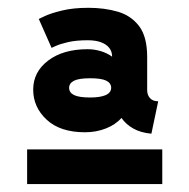

<svg xmlns="http://www.w3.org/2000/svg" viewBox="-20 -814 480 487"><path d="M48.8 -347.2H391.6V-435.1H48.8ZM288.1 -514.9Q299.1 -498.8 318.1 -488Q337.2 -477.3 364 -474.9L381.3 -557.1Q367.4 -557.1 360.4 -565.2Q353.3 -573.2 353.3 -585.2V-628.2V-638.4V-669.4Q353.3 -720.9 332.8 -747.8Q312.3 -774.7 278.6 -784.4Q244.9 -794.2 204.3 -794.2Q165.3 -794.2 137 -787.2Q108.6 -780.3 93.5 -773.1Q78.4 -765.9 78.4 -765.9L110.8 -692.6Q110.8 -692.6 121.6 -697.5Q132.3 -702.4 152.8 -707.2Q173.3 -711.9 202.4 -711.9Q222.4 -711.9 236.2 -706.8Q250 -701.7 257.2 -692.4Q264.4 -683.1 264.4 -670.2Q252 -679.4 235.5 -684.3Q219 -689.2 202.4 -689.2Q140.1 -689.2 102.2 -660.4Q64.2 -631.6 64.2 -586.7Q64.2 -542 98.5 -510.3Q132.8 -478.5 195.6 -478.5Q224.4 -478.5 248.9 -488.3Q273.4 -498 288.1 -514.9ZM262 -591.3Q261.7 -578.6 247.7 -572.6Q233.6 -566.7 208.7 -566.7Q180.4 -566.7 167.8 -572.9Q155.3 -579.1 155.3 -591.1Q155.3 -603 167.8 -609.3Q180.4 -615.5 208.7 -615.5Q236.8 -615.5 249.3 -609.5Q261.7 -603.5 262 -591.3Z"/></svg>

Font: Giphurs
Style: Regular
Weight: 400
Version: Version 2.010